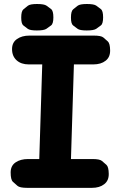

<svg xmlns="http://www.w3.org/2000/svg" viewBox="-20 -909 586 950"><path d="M64 -715.8Q39.6 -699.2 39.6 -666Q39.6 -630.9 62.5 -610.4Q85 -590.3 122.1 -590.3H189L174.3 -122.1H119.6Q81.1 -122.1 57.1 -105.5Q32.7 -88.9 32.7 -55.7Q32.7 -19.5 43.9 -9.5Q55.2 0.5 66.4 10.5Q77.6 20.5 115.2 20.5H434.6Q472.7 20.5 495.6 2.4Q518.6 -15.1 518.1 -48.8Q517.6 -83.5 506.6 -93.3Q495.6 -103 484.6 -112.5Q473.6 -122.1 437.5 -122.1H331.1L345.7 -590.3H441.4Q479.5 -590.3 502.4 -608.4Q525.4 -626 524.9 -659.7Q524.4 -694.3 513.4 -704.1Q502.4 -713.9 491.5 -723.4Q480.5 -732.9 444.3 -732.9H126Q87.9 -732.9 64 -715.8ZM409.7 -889.2Q375 -889.2 364 -880.4Q353 -871.6 342 -862.8Q331.1 -854 331.1 -821.8Q331.1 -791 342 -783Q353 -774.9 363.8 -766.6Q374.5 -758.3 408.7 -758.3Q444.8 -758.3 456.3 -766.6Q467.8 -774.9 479 -783.2Q490.2 -791.5 490.2 -823.2Q490.2 -855.5 479 -864Q467.8 -872.6 456.5 -880.9Q445.3 -889.2 409.7 -889.2ZM163.1 -889.2Q128.4 -889.2 117.7 -880.4Q106.9 -871.6 95.9 -862.8Q85 -854 85 -821.8Q85 -791 95.7 -783Q106.4 -774.9 117.2 -766.6Q127.9 -758.3 162.1 -758.3Q198.2 -758.3 209.7 -766.6Q221.2 -774.9 232.7 -783.2Q244.1 -791.5 244.1 -823.2Q244.1 -855.5 232.9 -864Q221.7 -872.6 210.2 -880.9Q198.7 -889.2 163.1 -889.2Z"/></svg>

Font: Comic Relief
Style: Bold
Weight: 700
Designer: Jeff Davis
Foundry: Loudifier
Version: Version 1.200; ttfautohint (v1.8.4.7-5d5b)